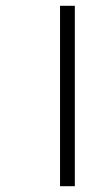

<svg xmlns="http://www.w3.org/2000/svg" viewBox="-20 -642 383 662"><path d="M187 -622H238V0H187Z"/></svg>

Font: Noto Sans Devanagari UI Condensed Light
Style: Regular
Weight: 300
Width: 3
Designer: Jelle Bosma - Monotype Design Team
Foundry: Monotype Imaging Inc.
Version: Version 2.004; ttfautohint (v1.8.4.7-5d5b)